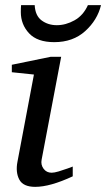

<svg xmlns="http://www.w3.org/2000/svg" viewBox="-20 -715 413 747"><path d="M263 -29Q175 12 117 12Q70 12 55 -16.5Q40 -45 48 -86L112 -425L26 -434V-463L177 -494H218L142 -94Q138 -74 149.5 -58.5Q161 -43 181 -43Q191 -43 208 -48Q225 -53 243 -59.5Q261 -66 263 -67ZM373 -695Q359 -637 311.5 -594Q264 -551 191 -551Q125 -551 93 -585.5Q61 -620 61 -668Q61 -685 62 -695H115Q117 -654 142 -635.5Q167 -617 201 -617Q236 -617 270 -636Q304 -655 322 -695Z"/></svg>

Font: Veleka
Style: Italic
Weight: 400
Italic angle: -12°
Designer: Stefan Peev, Context Ltd, 2016; SIL International, 1997-2014.
Foundry: Stefan Peev, Context Ltd, 2016
Version: Version 1.000